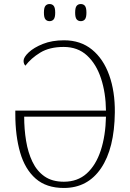

<svg xmlns="http://www.w3.org/2000/svg" viewBox="-20 -924 644 953"><path d="M297 9Q210 9 157 -37.5Q104 -84 80 -167Q56 -250 56 -358V-375H506Q505 -463 481.5 -534.5Q458 -606 412 -648.5Q366 -691 296 -691Q226 -691 180 -663Q134 -635 106 -598Q102 -602 99.5 -608Q97 -614 97 -622Q97 -640 122.5 -664Q148 -688 193 -706Q238 -724 298 -724Q380 -724 436.5 -678Q493 -632 522 -551Q551 -470 550 -366Q548 -187 481.5 -89Q415 9 297 9ZM297 -22Q365 -22 410.5 -63Q456 -104 480 -177Q504 -250 506 -345H100Q100 -283 109.5 -225Q119 -167 141 -121Q163 -75 201 -48.5Q239 -22 297 -22ZM381 -819Q368 -819 360.5 -828Q353 -837 353 -861Q353 -886 360.5 -895Q368 -904 381 -904Q394 -904 401.5 -895Q409 -886 409 -861Q409 -837 401.5 -828Q394 -819 381 -819ZM226 -819Q213 -819 205.5 -828Q198 -837 198 -861Q198 -886 205.5 -895Q213 -904 226 -904Q239 -904 246.5 -895Q254 -886 254 -861Q254 -837 246.5 -828Q239 -819 226 -819Z"/></svg>

Font: Noto Serif SemiCondensed ExtraLight
Style: Regular
Weight: 200
Width: 4
Designer: Monotype Design Team
Foundry: Monotype Imaging Inc.
Version: Version 2.014